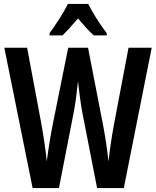

<svg xmlns="http://www.w3.org/2000/svg" viewBox="-20 -957 794 977"><path d="M429 -937H325C307 -897 264 -832 232 -788V-777H298C319 -797 347 -828 377 -863C406 -829 432 -799 457 -777H523V-788C487 -836 451 -892 429 -937ZM752 -714H634L560 -324C549 -266 539 -197 532 -136C525 -203 514 -271 504 -323L428 -714H327L248 -322C238 -272 226 -199 218 -136C213 -188 202 -262 191 -324L118 -714H2L146 0H280L355 -385C365 -435 372 -497 377 -544C384 -477 392 -422 399 -384L474 0H610Z"/></svg>

Font: Noto Sans Lao Looped ExtraCondensed SemiBold
Style: Regular
Weight: 600
Width: 2
Designer: Mark Frömberg, Ben Mitchell
Foundry: The Fontpad Ltd
Version: Version 1.002